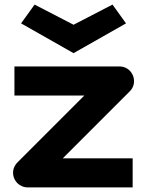

<svg xmlns="http://www.w3.org/2000/svg" viewBox="-20 -818 642 838"><path d="M560 -489C550 -513 527 -528 502 -528H43V-401H348L56 -109C37 -90 32 -63 42 -39C52 -16 75 0 101 0H559V-127H254L547 -420C565 -438 570 -465 560 -489ZM72 -716 301 -586 530 -716 471 -798 301 -710 131 -798Z"/></svg>

Font: Audiowide
Style: Regular
Weight: 400
Designer: Astigmatic (AOETI)
Foundry: Astigmatic (AOETI)
Version: Version 1.002